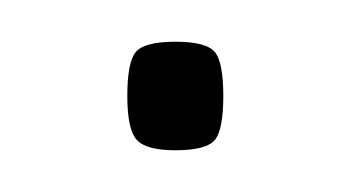

<svg xmlns="http://www.w3.org/2000/svg" viewBox="-20 -71 167 92"><path d="M41 -25Q41 -41 45 -46Q49 -51 64 -51Q79 -51 83 -46Q87 -41 87 -25Q87 -9 83 -4Q79 1 64 1Q50 1 45.5 -4Q41 -9 41 -25Z"/></svg>

Font: Georama SemiCondensed ExtraLight
Style: Regular
Weight: 200
Width: 4
Designer: Jean-Baptiste Levee
Foundry: Production Type
Version: Version 1.000